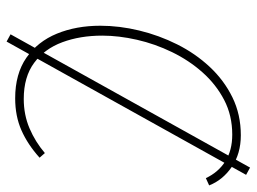

<svg xmlns="http://www.w3.org/2000/svg" viewBox="-118 -622 778 582"><g transform="rotate(90 271.0 -331.0)"><path d="M106 38 84 26 488 -700 510 -688ZM278 12Q204 12 155 -22Q106 -56 82 -114.5Q58 -173 58 -246Q58 -304 72.5 -364Q87 -424 114.5 -479Q142 -534 182.5 -577.5Q223 -621 275 -646.5Q327 -672 390 -672Q446 -672 486 -644.5Q526 -617 542 -576L520 -566Q502 -604 469 -625Q436 -646 388 -646Q330 -646 283 -621.5Q236 -597 199.5 -556Q163 -515 138 -463.5Q113 -412 100.5 -357Q88 -302 88 -252Q88 -185 108 -131Q128 -77 170.5 -45.5Q213 -14 280 -14Q328 -14 369 -31.5Q410 -49 444 -78L458 -62Q418 -26 375 -7Q332 12 278 12Z"/></g></svg>

Font: Source Sans 3 ExtraLight
Style: Italic
Weight: 250
Italic angle: -11°
Designer: Paul D. Hunt
Foundry: Adobe
Version: Version 3.046;hotconv 1.0.118;makeotfexe 2.5.65603